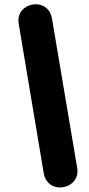

<svg xmlns="http://www.w3.org/2000/svg" viewBox="-20 -785 410 883"><path d="M66 -676 181 11C199 116 352 87 335 -13L219 -700C201 -804 49 -775 66 -676Z"/></svg>

Font: SN Pro Black
Style: Italic
Weight: 900
Italic angle: -9°
Designer: Tobias Whetton
Foundry: Supernotes
Version: Version 1.001;Glyphs 3.2 (3249)